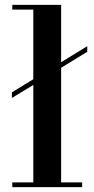

<svg xmlns="http://www.w3.org/2000/svg" viewBox="-20 -770 388 790"><path d="M30.5 -19.5H117V-420.5L29 -367V-390L117 -444V-730.5H30.5V-750H231.5V-514L339 -580V-557L231.5 -491V-19.5H318V0H30.5Z"/></svg>

Font: Bodoni* 11pt Medium
Style: Regular
Weight: 500
Version: Version 2.3